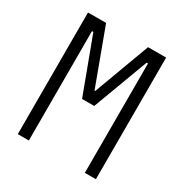

<svg xmlns="http://www.w3.org/2000/svg" viewBox="-161 -820 909 948"><g transform="rotate(30 293.0 -346.5)"><path d="M70.3 0V-693.4H173.3L291 -375.5H294.9L412.6 -693.4H515.6V0H452.6V-623.5H444.8L327.6 -309.1H258.3L141.1 -623.5H133.3V0Z"/></g></svg>

Font: Cascadia Mono PL Light
Style: Regular
Weight: 300
Monospace: yes
Designer: Aaron Bell
Foundry: Saja Typeworks
Version: Version 2404.023; ttfautohint (v1.8.4)